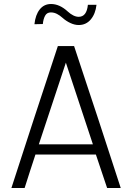

<svg xmlns="http://www.w3.org/2000/svg" viewBox="-20 -941 641 959"><path d="M37 -2Q67 -94 95.5 -182Q124 -270 152.5 -357Q181 -444 210 -531.5Q239 -619 269 -711H350Q380 -619 409.5 -531Q439 -443 467.5 -356Q496 -269 524.5 -181.5Q553 -94 583 -2H515L459 -169H157Q144 -131 130 -86.5Q116 -42 103 -2ZM309 -628 174 -220H444ZM152 -820Q157 -867 178.5 -894Q200 -921 235 -921Q278 -921 319 -883Q332 -871 346 -864Q360 -857 373 -857Q413 -857 419 -917H462Q457 -872 433.5 -844Q410 -816 373 -816Q353 -816 331.5 -826Q310 -836 291 -853Q279 -864 264.5 -871.5Q250 -879 234 -879Q214 -879 205 -862Q196 -845 194 -821Z"/></svg>

Font: Fundamental  Brigade Scvhlank
Style: Regular
Weight: 100
Designer: Peter Wiegel, original typeface by Arno Drescher 1935
Foundry: Peter Wiegel
Version: Version 0.000 2012 initial release